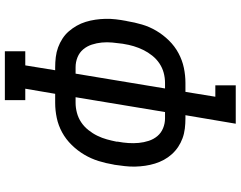

<svg xmlns="http://www.w3.org/2000/svg" viewBox="-120 -655 990 790"><g transform="rotate(90 375.0 -260.0)"><path d="M191 215V131H249L269 8H257Q236 8 215 5.5Q194 3 175 -4Q156 -11 139 -22Q122 -33 109 -48Q96 -63 86 -80.5Q76 -98 70 -117.5Q64 -137 61 -157.5Q58 -178 57.5 -199Q57 -220 59.5 -241.5Q62 -263 66 -284L67 -288Q72 -319 81 -349.5Q90 -380 106.5 -408Q123 -436 146.5 -460Q170 -484 199 -499.5Q228 -515 259 -521.5Q290 -528 321 -528H358L378 -651H331V-735H489L454 -528H467Q488 -528 509 -525.5Q530 -523 549 -516Q568 -509 584.5 -498Q601 -487 614.5 -472Q628 -457 637.5 -439.5Q647 -422 653 -402.5Q659 -383 662 -362.5Q665 -342 665.5 -321Q666 -300 663.5 -278.5Q661 -257 658 -236L657 -232Q652 -201 642.5 -170.5Q633 -140 616.5 -112Q600 -84 576.5 -60Q553 -36 524.5 -20.5Q496 -5 465 1.5Q434 8 403 8H366L345 131H392V215ZM257 -76H283L344 -444H321Q300 -444 279.5 -438.5Q259 -433 241 -421Q223 -409 209 -391.5Q195 -374 185.5 -354.5Q176 -335 170 -315Q164 -295 161 -275L160 -270Q157 -249 155 -227Q153 -205 155 -184Q157 -163 163.5 -143Q170 -123 183 -107.5Q196 -92 215.5 -84Q235 -76 257 -76ZM380 -76H403Q423 -76 444 -81.5Q465 -87 483 -99Q501 -111 515 -128.5Q529 -146 538.5 -165.5Q548 -185 553.5 -205Q559 -225 563 -245V-250Q567 -271 568.5 -293Q570 -315 568 -336Q566 -357 559.5 -377Q553 -397 540 -412.5Q527 -428 507.5 -436Q488 -444 467 -444H441Z"/></g></svg>

Font: Iosevka Etoile Medium Oblique
Style: Regular
Weight: 500
Italic angle: -9°
Designer: Belleve Invis
Foundry: Belleve Invis
Version: Version 15.5.2; ttfautohint (v1.8.4)